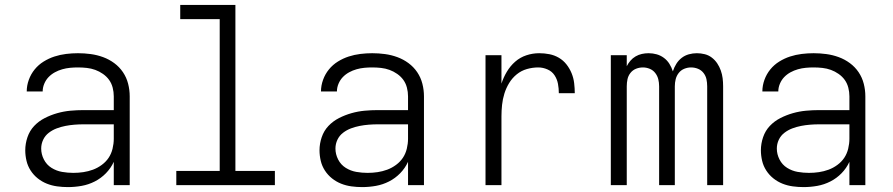

<svg xmlns="http://www.w3.org/2000/svg" viewBox="-20 -755 3640 783"><path d="M257 8Q235 8 213 5Q191 2 171 -6Q151 -14 134 -27.5Q117 -41 105 -59.5Q93 -78 88 -99.5Q83 -121 83 -142Q83 -169 92 -195.5Q101 -222 119.5 -241.5Q138 -261 162.5 -273.5Q187 -286 213.5 -293.5Q240 -301 267 -303.5Q294 -306 321 -306H444V-362Q444 -380 439.5 -397.5Q435 -415 425 -429Q415 -443 400 -453.5Q385 -464 368.5 -470Q352 -476 334 -478Q316 -480 298 -480Q282 -480 266 -478.5Q250 -477 234 -472.5Q218 -468 203.5 -460Q189 -452 178 -440.5Q167 -429 160.5 -413.5Q154 -398 154 -382H89Q89 -382 89 -382Q89 -382 89 -382Q89 -406 97.5 -429.5Q106 -453 121.5 -472Q137 -491 158 -504Q179 -517 202 -524.5Q225 -532 249.5 -535Q274 -538 298 -538Q324 -538 350 -534.5Q376 -531 400.5 -522Q425 -513 446 -497.5Q467 -482 481.5 -460.5Q496 -439 502.5 -413.5Q509 -388 509 -362V0H444V-95Q432 -69 412 -48.5Q392 -28 366.5 -15Q341 -2 313 3Q285 8 257 8ZM279 -50Q300 -50 320 -53Q340 -56 359 -63Q378 -70 395 -82.5Q412 -95 423 -111.5Q434 -128 439 -148.5Q444 -169 444 -189V-248H321Q302 -248 283.5 -246.5Q265 -245 247 -241.5Q229 -238 211.5 -231.5Q194 -225 179 -213.5Q164 -202 156 -185Q148 -168 148 -149Q148 -126 159 -104.5Q170 -83 190 -70.5Q210 -58 233 -54Q256 -50 279 -50Z M699 0V-58H876V-677H715V-735H940V-58H1101V0Z M1457 8Q1435 8 1413 5Q1391 2 1371 -6Q1351 -14 1334 -27.5Q1317 -41 1305 -59.5Q1293 -78 1288 -99.5Q1283 -121 1283 -142Q1283 -169 1292 -195.5Q1301 -222 1319.5 -241.5Q1338 -261 1362.5 -273.5Q1387 -286 1413.5 -293.5Q1440 -301 1467 -303.5Q1494 -306 1521 -306H1644V-362Q1644 -380 1639.5 -397.5Q1635 -415 1625 -429Q1615 -443 1600 -453.5Q1585 -464 1568.5 -470Q1552 -476 1534 -478Q1516 -480 1498 -480Q1482 -480 1466 -478.5Q1450 -477 1434 -472.5Q1418 -468 1403.5 -460Q1389 -452 1378 -440.5Q1367 -429 1360.5 -413.5Q1354 -398 1354 -382H1289Q1289 -382 1289 -382Q1289 -382 1289 -382Q1289 -406 1297.5 -429.5Q1306 -453 1321.5 -472Q1337 -491 1358 -504Q1379 -517 1402 -524.5Q1425 -532 1449.5 -535Q1474 -538 1498 -538Q1524 -538 1550 -534.5Q1576 -531 1600.5 -522Q1625 -513 1646 -497.5Q1667 -482 1681.5 -460.5Q1696 -439 1702.5 -413.5Q1709 -388 1709 -362V0H1644V-95Q1632 -69 1612 -48.5Q1592 -28 1566.5 -15Q1541 -2 1513 3Q1485 8 1457 8ZM1479 -50Q1500 -50 1520 -53Q1540 -56 1559 -63Q1578 -70 1595 -82.5Q1612 -95 1623 -111.5Q1634 -128 1639 -148.5Q1644 -169 1644 -189V-248H1521Q1502 -248 1483.5 -246.5Q1465 -245 1447 -241.5Q1429 -238 1411.5 -231.5Q1394 -225 1379 -213.5Q1364 -202 1356 -185Q1348 -168 1348 -149Q1348 -126 1359 -104.5Q1370 -83 1390 -70.5Q1410 -58 1433 -54Q1456 -50 1479 -50Z M1960 0V-530H2025V-414Q2033 -439 2047 -462.5Q2061 -486 2081 -503.5Q2101 -521 2126.5 -529.5Q2152 -538 2179 -538Q2200 -538 2220.5 -534Q2241 -530 2259 -519.5Q2277 -509 2290 -492.5Q2303 -476 2311 -456.5Q2319 -437 2321.5 -416Q2324 -395 2324 -375H2259Q2259 -394 2255.5 -413Q2252 -432 2241.5 -448Q2231 -464 2212.5 -472Q2194 -480 2175 -480Q2152 -480 2129 -473.5Q2106 -467 2087.5 -452Q2069 -437 2056.5 -416.5Q2044 -396 2037 -373.5Q2030 -351 2027.5 -327.5Q2025 -304 2025 -281V0Z M2471 0V-530H2536V-485Q2542 -497 2551 -507.5Q2560 -518 2572 -525Q2584 -532 2597.5 -535Q2611 -538 2625 -538Q2642 -538 2658 -533.5Q2674 -529 2687.5 -519Q2701 -509 2710 -494.5Q2719 -480 2724 -464Q2729 -480 2738 -494.5Q2747 -509 2760 -519Q2773 -529 2789 -533.5Q2805 -538 2822 -538Q2838 -538 2854 -534Q2870 -530 2883 -520Q2896 -510 2905 -496.5Q2914 -483 2919.5 -467.5Q2925 -452 2927 -436Q2929 -420 2929 -403V0H2864V-403Q2864 -418 2861 -432Q2858 -446 2849 -457.5Q2840 -469 2826.5 -474.5Q2813 -480 2798 -480Q2784 -480 2770.5 -474.5Q2757 -469 2748 -457.5Q2739 -446 2735.5 -432Q2732 -418 2732 -403V0H2668V-403Q2668 -418 2664.5 -432Q2661 -446 2652 -457.5Q2643 -469 2629.5 -474.5Q2616 -480 2602 -480Q2587 -480 2573.5 -474.5Q2560 -469 2551 -457.5Q2542 -446 2539 -432Q2536 -418 2536 -403V0Z M3257 8Q3235 8 3213 5Q3191 2 3171 -6Q3151 -14 3134 -27.5Q3117 -41 3105 -59.5Q3093 -78 3088 -99.5Q3083 -121 3083 -142Q3083 -169 3092 -195.5Q3101 -222 3119.5 -241.5Q3138 -261 3162.5 -273.5Q3187 -286 3213.5 -293.5Q3240 -301 3267 -303.5Q3294 -306 3321 -306H3444V-362Q3444 -380 3439.5 -397.5Q3435 -415 3425 -429Q3415 -443 3400 -453.5Q3385 -464 3368.5 -470Q3352 -476 3334 -478Q3316 -480 3298 -480Q3282 -480 3266 -478.5Q3250 -477 3234 -472.5Q3218 -468 3203.5 -460Q3189 -452 3178 -440.5Q3167 -429 3160.5 -413.5Q3154 -398 3154 -382H3089Q3089 -382 3089 -382Q3089 -382 3089 -382Q3089 -406 3097.5 -429.5Q3106 -453 3121.5 -472Q3137 -491 3158 -504Q3179 -517 3202 -524.5Q3225 -532 3249.5 -535Q3274 -538 3298 -538Q3324 -538 3350 -534.5Q3376 -531 3400.5 -522Q3425 -513 3446 -497.5Q3467 -482 3481.5 -460.5Q3496 -439 3502.5 -413.5Q3509 -388 3509 -362V0H3444V-95Q3432 -69 3412 -48.5Q3392 -28 3366.5 -15Q3341 -2 3313 3Q3285 8 3257 8ZM3279 -50Q3300 -50 3320 -53Q3340 -56 3359 -63Q3378 -70 3395 -82.5Q3412 -95 3423 -111.5Q3434 -128 3439 -148.5Q3444 -169 3444 -189V-248H3321Q3302 -248 3283.5 -246.5Q3265 -245 3247 -241.5Q3229 -238 3211.5 -231.5Q3194 -225 3179 -213.5Q3164 -202 3156 -185Q3148 -168 3148 -149Q3148 -126 3159 -104.5Q3170 -83 3190 -70.5Q3210 -58 3233 -54Q3256 -50 3279 -50Z"/></svg>

Font: Iosevka Curly Light Extended
Style: Regular
Weight: 300
Width: 7
Monospace: yes
Designer: Belleve Invis
Foundry: Belleve Invis
Version: Version 11.1.0; ttfautohint (v1.8.3)